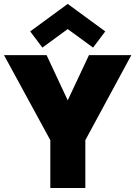

<svg xmlns="http://www.w3.org/2000/svg" viewBox="-44 -934 682 954"><path d="M206 -237.5 -24 -660H187.5L292.5 -435.5L398 -660H608.5L380 -237.5V0H206ZM166.5 -697.5 106 -778 292.5 -914.5 479 -778 418.5 -697.5 292.5 -789.5Z"/></svg>

Font: League Spartan Thin ExtraBold
Style: Regular
Weight: 800
Version: Version 2.002